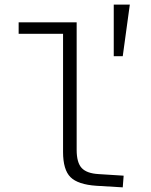

<svg xmlns="http://www.w3.org/2000/svg" viewBox="-20 -807 654 834"><path d="M474.1 -563V-787.1H543.9L513.2 -563ZM253.9 -147V-660.2H61V-710H313V-155.8Q313 -100.6 335 -77.1Q356.9 -53.7 408.2 -50.8L517.1 -43.9L513.2 6.8L398.9 0Q318.4 -5.4 286.1 -37.6Q253.9 -69.8 253.9 -147Z"/></svg>

Font: IntelOne Mono Light
Style: Regular
Weight: 300
Designer: Fred Shallcrass
Foundry: Frere-Jones Type LLC
Version: Version 1.200;hotconv 1.1.0;makeotfexe 2.6.0;FJTRelease1.2